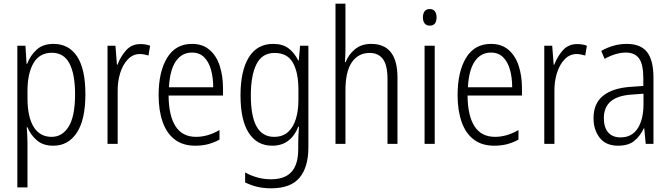

<svg xmlns="http://www.w3.org/2000/svg" viewBox="-20 -780 3634 1041"><path d="M270 -542Q353 -542 398 -474Q443 -406 443 -269Q443 -131 396.5 -60.5Q350 10 269 10Q213 10 179 -20Q145 -50 129 -90H125Q126 -72 127.5 -50.5Q129 -29 129 -8V236H74V-532H118L124 -434H127Q145 -480 179 -511Q213 -542 270 -542ZM261 -494Q195 -494 162 -438.5Q129 -383 129 -285V-249Q129 -146 162.5 -92Q196 -38 260 -38Q318 -38 352.5 -94Q387 -150 387 -269Q387 -378 356.5 -436Q326 -494 261 -494Z M741 -541Q754 -541 768 -539Q782 -537 794 -532L785 -479Q775 -482 763 -484.5Q751 -487 738 -487Q701 -487 673.5 -458.5Q646 -430 631.5 -383.5Q617 -337 618 -282V0H563V-532H606L614 -429H617Q633 -472 663 -506.5Q693 -541 741 -541Z M1021 -542Q1079 -542 1116.5 -509.5Q1154 -477 1171.5 -422.5Q1189 -368 1189 -303V-262H894Q895 -152 932 -95Q969 -38 1043 -38Q1107 -38 1170 -75V-23Q1141 -7 1109 1.5Q1077 10 1039 10Q971 10 927 -24Q883 -58 861.5 -120Q840 -182 840 -264Q840 -391 886 -466.5Q932 -542 1021 -542ZM1021 -495Q966 -495 933.5 -448Q901 -401 896 -307H1136Q1136 -359 1124 -402Q1112 -445 1086.5 -470Q1061 -495 1021 -495Z M1461 -542Q1513 -542 1545 -517.5Q1577 -493 1597 -452H1600L1607 -532H1652V19Q1652 126 1604 183.5Q1556 241 1450 241Q1408 241 1373.5 232.5Q1339 224 1309 209V155Q1342 173 1376.5 182.5Q1411 192 1450 192Q1524 192 1560.5 152Q1597 112 1597 27V-4Q1597 -24 1598 -46Q1599 -68 1601 -93H1597Q1579 -45 1543.5 -17.5Q1508 10 1456 10Q1374 10 1329 -59Q1284 -128 1284 -263Q1284 -396 1329 -469Q1374 -542 1461 -542ZM1469 -493Q1401 -493 1370.5 -432Q1340 -371 1340 -263Q1340 -149 1371.5 -93.5Q1403 -38 1466 -38Q1513 -38 1542 -64.5Q1571 -91 1584.5 -136Q1598 -181 1598 -237V-294Q1598 -387 1568 -440Q1538 -493 1469 -493Z M1853 -518Q1853 -477 1850 -443H1854Q1869 -483 1904 -512.5Q1939 -542 1992 -542Q2135 -542 2135 -360V0H2081V-351Q2081 -427 2056 -460Q2031 -493 1984 -493Q1923 -493 1888 -443Q1853 -393 1853 -289V0H1799V-760H1853Z M2310 -731Q2329 -731 2338 -718.5Q2347 -706 2347 -686Q2347 -641 2310 -641Q2292 -641 2282.5 -653Q2273 -665 2273 -686Q2273 -706 2282 -718.5Q2291 -731 2310 -731ZM2337 -532V0H2282V-532Z M2642 -542Q2700 -542 2737.5 -509.5Q2775 -477 2792.5 -422.5Q2810 -368 2810 -303V-262H2515Q2516 -152 2553 -95Q2590 -38 2664 -38Q2728 -38 2791 -75V-23Q2762 -7 2730 1.5Q2698 10 2660 10Q2592 10 2548 -24Q2504 -58 2482.5 -120Q2461 -182 2461 -264Q2461 -391 2507 -466.5Q2553 -542 2642 -542ZM2642 -495Q2587 -495 2554.5 -448Q2522 -401 2517 -307H2757Q2757 -359 2745 -402Q2733 -445 2707.5 -470Q2682 -495 2642 -495Z M3109 -541Q3122 -541 3136 -539Q3150 -537 3162 -532L3153 -479Q3143 -482 3131 -484.5Q3119 -487 3106 -487Q3069 -487 3041.5 -458.5Q3014 -430 2999.5 -383.5Q2985 -337 2986 -282V0H2931V-532H2974L2982 -429H2985Q3001 -472 3031 -506.5Q3061 -541 3109 -541Z M3378 -542Q3454 -542 3488.5 -497.5Q3523 -453 3523 -359V0H3481L3473 -85H3471Q3452 -44 3420 -17Q3388 10 3331 10Q3265 10 3231.5 -33Q3198 -76 3198 -139Q3198 -219 3249.5 -260.5Q3301 -302 3397 -309L3468 -314V-355Q3468 -431 3445 -463Q3422 -495 3373 -495Q3320 -495 3258 -461L3240 -504Q3271 -522 3306 -532Q3341 -542 3378 -542ZM3403 -267Q3254 -257 3254 -140Q3254 -88 3278 -61.5Q3302 -35 3344 -35Q3406 -35 3437.5 -84Q3469 -133 3469 -216V-272Z"/></svg>

Font: Noto Sans Tamil Condensed Light
Style: Regular
Weight: 300
Width: 3
Designer: Jelle Bosma - Monotype Design Team
Foundry: Monotype Imaging Inc.
Version: Version 2.004; ttfautohint (v1.8.4.7-5d5b)